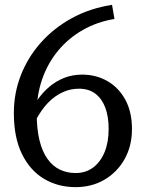

<svg xmlns="http://www.w3.org/2000/svg" viewBox="-20 -760 600 790"><path d="M451 -682 441 -740Q350 -726 276 -685.5Q202 -645 148.5 -585Q95 -525 66 -451Q37 -377 37 -295Q37 -194 70.5 -126Q104 -58 161.5 -24Q219 10 291 10Q358 10 410.5 -21Q463 -52 493 -106Q523 -160 523 -229Q523 -299 496 -349Q469 -399 422.5 -426Q376 -453 318 -453Q278 -453 244 -439.5Q210 -426 183 -403Q156 -380 136.5 -352Q117 -324 106 -295L117 -245Q132 -277 151 -304.5Q170 -332 193.5 -352Q217 -372 245 -383.5Q273 -395 305 -395Q346 -395 373 -374Q400 -353 413.5 -316.5Q427 -280 427 -229Q427 -175 410.5 -134.5Q394 -94 363.5 -71Q333 -48 291 -48Q256 -48 226.5 -62Q197 -76 175.5 -106Q154 -136 142.5 -182.5Q131 -229 131 -295Q131 -370 154 -435.5Q177 -501 219.5 -552Q262 -603 320.5 -636.5Q379 -670 451 -682Z"/></svg>

Font: Roboto Serif 28pt
Style: Regular
Weight: 400
Designer: Greg Gazdowicz
Foundry: Commercial Type
Version: Version 1.008